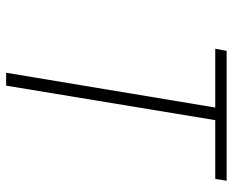

<svg xmlns="http://www.w3.org/2000/svg" viewBox="-88 -688 775 640"><g transform="rotate(90 300.0 -367.5)"><path d="M222 0 338 -697H142L149 -735H582L576 -697H380L265 0Z"/></g></svg>

Font: Iosevka Curly XLtExObl
Style: Regular
Weight: 200
Width: 7
Italic angle: -9°
Monospace: yes
Designer: Belleve Invis
Foundry: Belleve Invis
Version: Version 11.0.1; ttfautohint (v1.8.3)